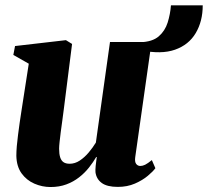

<svg xmlns="http://www.w3.org/2000/svg" viewBox="-20 -704 795 734"><path d="M173 11Q141 11 111.2 -2Q81.5 -15 62.5 -41.2Q43.5 -67.5 42.5 -108Q42.5 -124.5 44.2 -145.2Q46 -166 49 -188.8Q52 -211.5 55.2 -234.8Q58.5 -258 62 -280L90 -460.5L31 -494L37.5 -528L232 -550.5L255.5 -536L224 -287Q221.5 -266 218.2 -243Q215 -220 212.2 -199Q209.5 -178 207.8 -161.5Q206 -145 206 -135.5Q206 -115.5 210 -102.8Q214 -90 222.8 -84Q231.5 -78 246.5 -78Q266.5 -78 285 -90.2Q303.5 -102.5 319.2 -121.2Q335 -140 346.5 -159L400.5 -543.5H559.5L497 -103.5Q494.5 -85.5 500.5 -77.5Q506.5 -69.5 516.5 -69.5Q525 -69.5 534.8 -74.2Q544.5 -79 560.5 -92L574 -61Q565 -48.5 545 -31.8Q525 -15 495.8 -2.2Q466.5 10.5 430.5 10.5Q389.5 10.5 369 -4.5Q348.5 -19.5 345 -45.5Q344.5 -49.5 344.8 -56Q345 -62.5 345.8 -70.5Q346.5 -78.5 347.8 -87Q349 -95.5 350 -103.5L348 -104Q336 -83.5 319.8 -63Q303.5 -42.5 282 -25.8Q260.5 -9 233.5 1Q206.5 11 173 11ZM633.5 -683.5H755Q755 -622.5 728.2 -577.5Q701.5 -532.5 649 -514Q596.5 -495.5 518 -512L515.5 -542.5Q562.5 -544 586.8 -565Q611 -586 621 -618Q631 -650 633.5 -683.5Z"/></svg>

Font: Merriweather 60pt Black
Style: Italic
Weight: 900
Italic angle: -7.8°
Version: Version 2.101